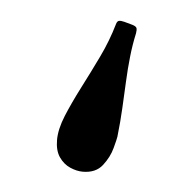

<svg xmlns="http://www.w3.org/2000/svg" viewBox="-33 -145 333 332"><g transform="rotate(5 134.0 21.0)"><path d="M156.5 -105.5Q148 -76 134 -47Q120 -18 106 9.2Q92 36.5 82.2 60.2Q72.5 84 72.5 102.5Q72.5 121 80.2 132.2Q88 143.5 99.5 148.5Q111 153.5 121.5 153.5Q144 153.5 155.5 138.8Q167 124 171.2 108Q175.5 92 176 88Q179 61.5 180.2 37.5Q181.5 13.5 182.5 -8.5Q183.5 -30.5 185.8 -51.5Q188 -72.5 192.5 -93Q193.5 -99 192.5 -102Q191.5 -105 185 -107L170.5 -111Q164.5 -112.5 161.2 -111.8Q158 -111 156.5 -105.5Z"/></g></svg>

Font: Besley
Style: Regular
Weight: 400
Designer: Owen Earl
Foundry: indestructible type*
Version: Version 4.000